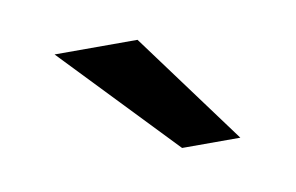

<svg xmlns="http://www.w3.org/2000/svg" viewBox="-33 -745 365 237"><g transform="rotate(-10 149.5 -626.5)"><path d="M45 -697H149L253 -556H180Z"/></g></svg>

Font: Hanken Grotesk Medium
Style: Regular
Weight: 500
Designer: Alfredo Marco Pradil
Foundry: Hanken Design Co.
Version: Version 3.014